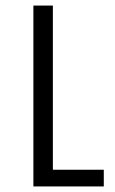

<svg xmlns="http://www.w3.org/2000/svg" viewBox="-20 -670 413 690"><path d="M100 -650H170V-60H353V0H100Z"/></svg>

Font: Unica One
Style: Regular
Weight: 400
Designer: Eduardo Rodriguez Tunni
Foundry: Eduardo Rodriguez Tunni
Version: Version 2.000; ttfautohint (v1.8.4.7-5d5b);gftools[0.9.23]